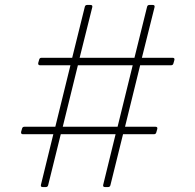

<svg xmlns="http://www.w3.org/2000/svg" viewBox="-20 -754 788 774"><path d="M152 0Q143 0 145 -9L195 -213H72Q64 -213 65 -222L69 -236Q71 -243 78 -243H203L264 -491H141Q133 -491 134 -500L138 -514Q140 -521 147 -521H271L322 -727Q324 -734 331 -734H345Q354 -734 352 -725L301 -521H522L573 -727Q575 -734 582 -734H596Q605 -734 603 -725L552 -521H676Q685 -521 683 -512L679 -498Q677 -491 670 -491H545L484 -243H607Q616 -243 614 -234L610 -220Q608 -213 601 -213H476L425 -7Q423 0 416 0H403Q394 0 396 -9L446 -213H225L174 -7Q172 0 165 0ZM233 -243H454L515 -491H294Z"/></svg>

Font: LINE Seed Sans Thin
Style: Regular
Weight: 250
Designer: LINE VX Design & Dalton Maag Ltd & Sandoll Inc
Foundry: Dalton Maag Ltd
Version: Version 1.003